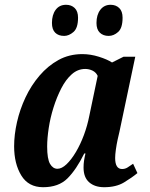

<svg xmlns="http://www.w3.org/2000/svg" viewBox="-20 -772 627 802"><path d="M160 10Q99 10 69 -39Q39 -88 39 -161Q39 -209 51 -262Q63 -315 86.5 -365Q110 -415 145 -456Q180 -497 224.5 -521.5Q269 -546 324 -546Q358 -546 393 -535Q428 -524 448 -511L496 -535H545L479 -222Q476 -210 471.5 -189.5Q467 -169 464 -147.5Q461 -126 461 -112Q461 -66 490 -66Q502 -66 512 -72Q522 -78 536 -88L554 -49Q531 -30 498 -10Q465 10 415 10Q376 10 352.5 -10.5Q329 -31 329 -72Q329 -87 331 -100.5Q333 -114 337 -131H332Q299 -64 262 -27Q225 10 160 10ZM220 -67Q238 -67 258 -86Q278 -105 297 -137Q316 -169 330.5 -208Q345 -247 353 -288L388 -455Q381 -470 366.5 -477Q352 -484 336 -484Q305 -484 280 -462Q255 -440 236 -403Q217 -366 203.5 -323Q190 -280 183.5 -237Q177 -194 177 -160Q177 -108 189 -87.5Q201 -67 220 -67ZM434 -622Q411 -622 397 -635.5Q383 -649 383 -676Q383 -710 399 -731Q415 -752 442 -752Q464 -752 478 -738.5Q492 -725 492 -698Q492 -655 473.5 -638.5Q455 -622 434 -622ZM248 -622Q224 -622 210.5 -635.5Q197 -649 197 -676Q197 -710 212.5 -731Q228 -752 256 -752Q278 -752 292 -738.5Q306 -725 306 -698Q306 -655 287 -638.5Q268 -622 248 -622Z"/></svg>

Font: Noto Serif Condensed
Style: Bold Italic
Weight: 700
Width: 3
Italic angle: -12°
Designer: Monotype Design Team
Foundry: Monotype Imaging Inc.
Version: Version 2.014